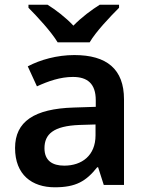

<svg xmlns="http://www.w3.org/2000/svg" viewBox="-20 -786 625 816"><path d="M225 -606H361C387 -651 449 -716 486 -753V-766H404C369 -744 327 -713 292 -677C258 -713 217 -744 182 -766H101V-753C138 -716 198 -651 225 -606ZM296 -552C222 -552 151 -532 98 -504L137 -419C185 -441 236 -459 290 -459C351 -459 387 -431 387 -360V-332L294 -329C125 -324 44 -269 44 -157C44 -43 116 10 213 10C303 10 346 -16 393 -75H397L421 0H507V-364C507 -492 434 -552 296 -552ZM319 -255 386 -257V-211C386 -125 328 -82 253 -82C203 -82 169 -103 169 -156C169 -215 206 -251 319 -255Z"/></svg>

Font: Noto Sans Kayah Li SemiBold
Style: Regular
Weight: 600
Designer: Monotype Design Team, Sérgio Martins
Foundry: Monotype Imaging Inc.
Version: Version 2.002